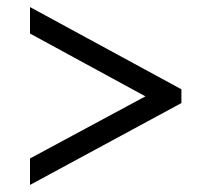

<svg xmlns="http://www.w3.org/2000/svg" viewBox="-20 -630 599 544"><path d="M65 -106V-181L392 -357L65 -535V-610L494 -377V-338Z"/></svg>

Font: Noto Serif Vithkuqi SemiBold
Style: Regular
Weight: 600
Version: Version 1.005